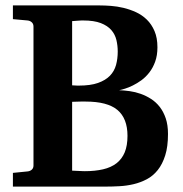

<svg xmlns="http://www.w3.org/2000/svg" viewBox="-20 -691 679 711"><path d="M602.1 -194.8Q602.1 -147.9 591.8 -115.5Q581.5 -83 564.2 -61.3Q546.9 -39.6 523.7 -27.3Q500.5 -15.1 474.9 -9Q449.2 -2.9 422.6 -1.5Q396 0 371.1 0H27.8V-50.8L82 -56.2Q91.3 -57.1 97.7 -62.7Q104 -68.4 104 -78.1V-592.8Q104 -602.5 97.7 -608.4Q91.3 -614.3 82 -615.2L27.8 -620.1V-670.9H350.1Q368.2 -670.9 390.9 -669.2Q413.6 -667.5 437.3 -661.9Q460.9 -656.2 483.4 -646Q505.9 -635.7 523.7 -618.4Q541.5 -601.1 552.2 -575.9Q563 -550.8 563 -516.1Q563 -485.8 554.7 -462.9Q546.4 -439.9 533.2 -422.9Q520 -405.8 503.9 -394Q487.8 -382.3 471.9 -374.5Q456.1 -366.7 442.4 -362.5Q428.7 -358.4 421.4 -356.9Q439.5 -356.4 460.2 -353.5Q481 -350.6 501 -343.5Q521 -336.4 539.3 -324.7Q557.6 -313 571.5 -295.2Q585.4 -277.3 593.8 -252.7Q602.1 -228 602.1 -194.8ZM452.1 -188Q452.1 -252.4 415 -283.7Q377.9 -314.9 296.9 -314.9H278.8Q268.1 -314.9 247.1 -314V-59.1Q258.3 -58.6 268.1 -58.1Q276.4 -57.6 283.9 -57.4Q291.5 -57.1 293.9 -57.1Q332 -57.1 361.6 -64Q391.1 -70.8 411.4 -86.4Q431.6 -102.1 441.9 -127Q452.1 -151.9 452.1 -188ZM416 -500Q416 -522 411.1 -542.7Q406.2 -563.5 392.3 -579.6Q378.4 -595.7 353.3 -605.5Q328.1 -615.2 288.1 -615.2H283.2Q281.7 -615.2 278.1 -615Q274.4 -614.7 267.3 -614.3Q260.3 -613.8 247.1 -612.8V-375Q252.4 -374.5 257.8 -374.5Q262.2 -374 266.1 -374H272Q314.9 -374 342.8 -383.8Q370.6 -393.6 387 -410.4Q403.3 -427.2 409.7 -450.4Q416 -473.6 416 -500Z"/></svg>

Font: Charis SIL
Style: Bold
Weight: 700
Foundry: SIL International
Version: Version 4.112